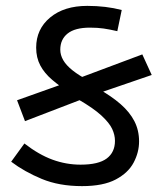

<svg xmlns="http://www.w3.org/2000/svg" viewBox="-20 -623 551 653"><path d="M259 10Q181 10 122 -14.5Q63 -39 18 -73L63 -135Q112 -97 158.5 -80Q205 -63 254 -63Q315 -63 343 -84Q371 -105 371 -144Q371 -164 361.5 -184.5Q352 -205 325 -230Q298 -255 246 -285L219 -306Q184 -329 157.5 -351.5Q131 -374 117 -400.5Q103 -427 103 -461Q103 -524 150.5 -563.5Q198 -603 277 -603Q309 -603 338 -599.5Q367 -596 394 -589L379 -517Q353 -523 332.5 -526Q312 -529 286 -529Q235 -529 210 -509Q185 -489 185 -454Q185 -436 195 -418.5Q205 -401 227 -383.5Q249 -366 285 -347L313 -322Q359 -296 390 -269Q421 -242 437 -211Q453 -180 453 -142Q453 -105 434.5 -70Q416 -35 373.5 -12.5Q331 10 259 10ZM65 -211 38 -282 229 -350 464 -438 496 -368 289 -297Z"/></svg>

Font: uguzrati15
Style: Book
Weight: 400
Designer: Jelle Bosma - Monotype Design Team, Universal Thirst
Foundry: Monotype Imaging Inc.
Version: Version 2.106